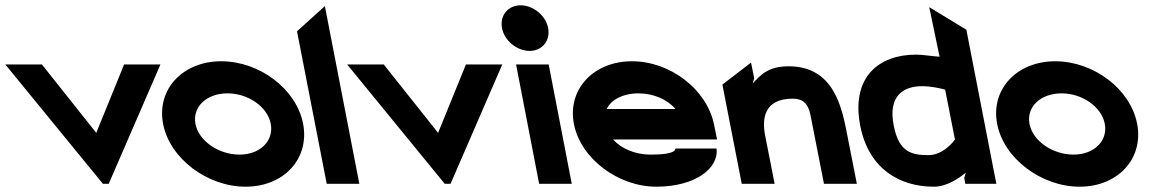

<svg xmlns="http://www.w3.org/2000/svg" viewBox="-94 -693 4375 724"><path d="M-74 -450 294 0H316L511 -450H374L269 -192L64 -450Z M521 -226C546 -95 688 11 832 11C977 11 1074 -95 1049 -226C1024 -357 885 -462 740 -462C596 -462 496 -357 521 -226ZM643 -226C631 -290 685 -341 764 -341C842 -341 915 -290 927 -226C939 -162 887 -110 809 -110C730 -110 655 -162 643 -226Z M1138 0H1261L1131 -670L1026 -575Z M1215 -450 1583 0H1605L1800 -450H1663L1558 -192L1353 -450Z M1799 -587C1808 -539 1856 -501 1903 -501C1950 -501 1982 -539 1973 -587C1964 -635 1916 -673 1869 -673C1822 -673 1790 -635 1799 -587ZM1939 0H2062L1975 -450H1852Z M2070 -226C2095 -95 2237 11 2381 11C2526 11 2617 -57 2608 -133H2453C2452 -112 2393 -110 2358 -110C2301 -110 2248 -133 2218 -167H2610L2599 -221C2573 -355 2434 -462 2289 -462C2145 -462 2045 -357 2070 -226ZM2194 -282C2209 -316 2255 -341 2313 -341C2371 -341 2424 -317 2453 -282Z M2703 0H2827L2791 -183C2779 -246 2787 -321 2896 -321C2934 -321 2954 -301 2962 -260L3013 0H3137L3101 -183C3081 -287 3051 -443 2880 -443C2802 -443 2774 -410 2744 -378L2750 -398L2738 -457L2630 -374Z M3150 -218C3182 -55 3300 11 3427 11C3477 11 3522 -21 3548 -42L3542 -22L3546 0H3663L3550 -581L3410 -666L3449 -479C3421 -481 3385 -487 3360 -487C3219 -487 3114 -401 3150 -218ZM3276 -220C3254 -331 3312 -368 3383 -368C3414 -368 3449 -361 3470 -355L3507 -167C3495 -150 3457 -108 3407 -108C3341 -108 3295 -121 3276 -220Z M3666 -226C3691 -95 3833 11 3977 11C4122 11 4219 -95 4194 -226C4169 -357 4030 -462 3885 -462C3741 -462 3641 -357 3666 -226ZM3788 -226C3776 -290 3830 -341 3909 -341C3987 -341 4060 -290 4072 -226C4084 -162 4032 -110 3954 -110C3875 -110 3800 -162 3788 -226Z"/></svg>

Font: Charger EcoBlack
Style: OpObl
Weight: 1000
Designer: Jasper
Foundry: Cannot Into Space Fonts
Version: Version 1.1